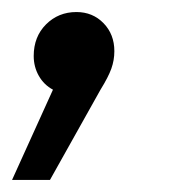

<svg xmlns="http://www.w3.org/2000/svg" viewBox="-50 -151 297 319"><path d="M140 -66Q140 -51 135 -37Q130 -23 117 -2L33 148H-30L38 -2Q23 -10 14.5 -25Q6 -40 6 -58Q6 -90 26.5 -110.5Q47 -131 77 -131Q104 -131 122 -112.5Q140 -94 140 -66Z"/></svg>

Font: Idrija
Style: Italic
Weight: 500
Italic angle: -11.3°
Designer: Julieta Ulanovsky
Foundry: Julieta Ulanovsky
Version: Version 7.200